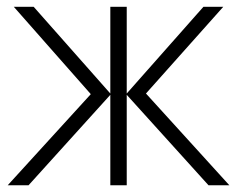

<svg xmlns="http://www.w3.org/2000/svg" viewBox="-20 -551 705 571"><path d="M308.1 -530.8H356.9V-272.9L585 -530.8H644L414.1 -272.9L662.1 0H600.1L356.9 -269V0H308.1V-269L64.9 0H2.9L250 -271L21 -530.8H80.1L308.1 -272.9Z"/></svg>

Font: OpenSans-Light
Style: Regular
Weight: 300
Foundry: Ascender Corporation
Version: Version 1.10